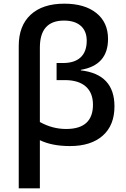

<svg xmlns="http://www.w3.org/2000/svg" viewBox="-20 -785 684 1045"><path d="M82 -535V240H197V-22Q263 10 361 10Q475 10 539 -46.5Q603 -103 603 -206Q603 -381 420 -402V-405Q568 -430 568 -573Q568 -663 504.5 -714Q441 -765 330 -765Q212 -765 147 -705Q82 -645 82 -535ZM452 -563Q452 -504 419 -473Q386 -442 323 -442H288V-349H333Q407 -349 446.5 -314.5Q486 -280 486 -215Q486 -83 340 -83Q265 -83 197 -121V-526Q197 -673 328 -673Q387 -673 419.5 -644.5Q452 -616 452 -563Z"/></svg>

Font: OpenSansMMV
Style: Semibold
Weight: 600
Designer: Steve Matteson
Foundry: Ascender Corporation
Version: Version 6.000